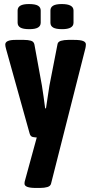

<svg xmlns="http://www.w3.org/2000/svg" viewBox="-20 -722 448 948"><path d="M157 206Q101 206 101 185Q101 181 101.5 176.5Q102 172 104 167L174 -89L182 -43H169Q154 -43 142 -45.5Q130 -48 126 -64L10 -480Q8 -487 7 -492.5Q6 -498 6 -502Q6 -525 56 -525H99Q118 -525 132.5 -521Q147 -517 150 -502L187 -299Q191 -276 195 -246Q199 -216 203 -187H207Q212 -216 216 -246.5Q220 -277 224 -299L264 -504Q266 -516 281 -520.5Q296 -525 317 -525H346Q377 -525 390.5 -519.5Q404 -514 404 -503Q404 -499 403.5 -494.5Q403 -490 402 -485L232 185Q229 197 214 201.5Q199 206 177 206ZM287 -578Q256 -578 242.5 -586Q229 -594 229 -610V-670Q229 -686 242.5 -694Q256 -702 285 -702Q343 -702 343 -670V-610Q343 -578 287 -578ZM125 -578Q94 -578 80.5 -586Q67 -594 67 -610V-670Q67 -686 80.5 -694Q94 -702 123 -702Q154 -702 167.5 -694Q181 -686 181 -670V-610Q181 -594 167.5 -586Q154 -578 125 -578Z"/></svg>

Font: Asap Condensed VF Beta
Style: Regular
Weight: 400
Designer: Pablo Cosgaya
Foundry: Omnibus-Type
Version: Version 1.008